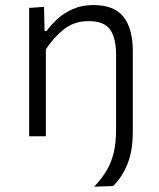

<svg xmlns="http://www.w3.org/2000/svg" viewBox="-20 -526 612 741"><path d="M343.5 194.5Q373 163 391.8 131.5Q410.5 100 419.2 61.8Q428 23.5 428 -28.5V-315Q428 -379 405 -411.8Q382 -444.5 321.5 -444.5Q266 -444.5 226 -412.5Q186 -380.5 157 -335.5V0H92.5V-495.5L150 -499.5L152 -406.5H160Q175.5 -428.5 200.5 -451.8Q225.5 -475 260.5 -490.8Q295.5 -506.5 340.5 -506.5Q421 -506.5 456.8 -460.8Q492.5 -415 492.5 -329V-18.5Q492.5 57 471.5 108Q450.5 159 416.5 192Z"/></svg>

Font: Heraclito Light
Style: Regular
Weight: 300
Designer: Kostas Bartsokas (font) & Cristiano Sobral (main changes)
Foundry: Kostas Bartsokas (font) & Cristiano Sobral (main changes)
Version: Version 1.00;July 8, 2020;FontCreator 13.0.0.2655 64-bit